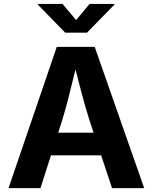

<svg xmlns="http://www.w3.org/2000/svg" viewBox="-20 -969 787 989"><path d="M272.5 -727.5H467.8L722.7 0H557.1L440.4 -351.1Q420.9 -413.1 400.6 -488.8Q380.4 -564.5 352.1 -676.3H384.8L376 -640.1Q349.6 -532.2 333.5 -468.8Q317.4 -405.3 300.8 -351.1L188.5 0H23.9ZM179.2 -285.6H567.4V-168.9H179.2ZM372.1 -865.7 441.4 -948.7H569.3V-945.3L428.2 -800.8H315.9L174.8 -945.3V-948.7H302.2Z"/></svg>

Font: Inter RS Variable
Style: Regular
Weight: 400
Designer: Rasmus Andersson (customised by Maria Ramos and Noel Pretorius)
Foundry: rsms
Version: Version 3.001;Glyphs 3.2.3 (3260)